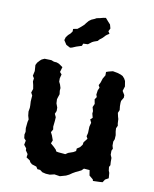

<svg xmlns="http://www.w3.org/2000/svg" viewBox="-85 -811 714 890"><g transform="rotate(10 272.0 -365.5)"><path d="M211 15 192 14 175 10 163 1 150 0 143 -11 121 -18 112 -26 108 -34 91 -45 93 -61 82 -77V-86L70 -101L74 -121L65 -131L63 -148L66 -161L64 -178L67 -208L70 -220L65 -237L63 -256L66 -274V-286L65 -304L66 -319L67 -332L60 -345L66 -363L63 -381L59 -397L61 -412L54 -423L59 -446L57 -474L63 -486L74 -498L81 -504L94 -510L126 -509L139 -504L152 -503L163 -499L182 -486L175 -462L184 -452L179 -433V-417L185 -405L190 -389L189 -376L191 -360L186 -345L183 -335L184 -316L191 -297V-281L185 -267L192 -252L191 -235L188 -207L190 -194L182 -180L189 -166L197 -144L191 -129L207 -115L218 -104L222 -96L232 -94L265 -91L277 -99L300 -107L312 -114L313 -126L327 -135L337 -148L339 -160L354 -179L348 -190L352 -206L353 -236L358 -255L351 -270L361 -279L356 -298L357 -310L352 -328L359 -344L355 -365L363 -377L359 -388L362 -409L368 -422L362 -433L369 -447L375 -466L385 -483V-499L396 -503L416 -508L438 -504L454 -499L464 -494L473 -484L479 -473L483 -448L476 -426L487 -408V-396L477 -379L476 -370V-354L478 -336L472 -322L476 -304L479 -294L480 -274L482 -263L476 -250L477 -235L480 -218L479 -199L474 -187V-168L478 -154L473 -144V-125L479 -111V-92L480 -77L475 -68L477 -51L481 -41L483 -16L467 -7L458 7L444 8L413 9L411 2L393 -13L389 -38L362 -40L352 -30L327 -18L313 -10L300 -1L286 6L272 10L258 14L232 10ZM201 -581 182 -591 169 -611 173 -625 182 -637 192 -646 200 -657V-669L220 -673L236 -686L249 -698L254 -705L265 -718L276 -726L290 -732L299 -737L314 -740L329 -744L341 -746L354 -731L365 -719L370 -701L363 -687L370 -676L359 -669L352 -663L343 -653L329 -642L322 -634L305 -628L297 -624L280 -611L258 -610L254 -599L229 -591L210 -583Z"/></g></svg>

Font: Winky Rough Medium
Style: Regular
Weight: 500
Designer: Simon Atzbach
Foundry: typofactur
Version: Version 1.206; ttfautohint (v1.8.4.7-5d5b)